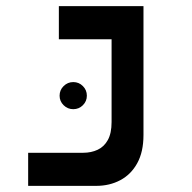

<svg xmlns="http://www.w3.org/2000/svg" viewBox="-20 -606 626 626"><path d="M71.8 0V-107.9H251.5Q277.3 -107.9 298.3 -117.7Q319.3 -127.4 331.5 -149.4Q343.8 -171.4 343.8 -208V-585.9H447.8V-166Q447.8 -110.8 427.5 -74Q407.2 -37.1 372.3 -18.6Q337.4 0 293.5 0ZM171.9 -478V-585.9H433.6V-478ZM218.8 -250Q200.7 -250 187.5 -262.9Q174.3 -275.9 174.3 -293.9Q174.3 -312.5 187.5 -325.4Q200.7 -338.4 218.8 -338.4Q237.3 -338.4 250.2 -325.4Q263.2 -312.5 263.2 -293.9Q263.2 -275.9 250.2 -262.9Q237.3 -250 218.8 -250Z"/></svg>

Font: Cascadia Mono Medium
Style: Regular
Weight: 500
Monospace: yes
Designer: Aaron Bell
Foundry: Saja Typeworks
Version: Version 2407.024